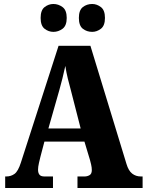

<svg xmlns="http://www.w3.org/2000/svg" viewBox="-20 -944 736 964"><path d="M6 0V-58H12Q35 -58 53 -71Q71 -84 85 -128L274 -714H434L615 -121Q625 -87 643.5 -72.5Q662 -58 687 -58H696V0H369V-58H405Q418 -58 429.5 -64.5Q441 -71 441 -90Q441 -103 437.5 -118Q434 -133 432 -140L404 -233H203L183 -157Q180 -145 175.5 -125.5Q171 -106 171 -92Q171 -76 178 -67Q185 -58 203 -58H246V0ZM223 -299H385L336 -490Q328 -519 320.5 -549.5Q313 -580 308 -613Q301 -581 293.5 -550.5Q286 -520 278 -492ZM443 -784Q416 -784 396 -799.5Q376 -815 376 -854Q376 -893 396 -908.5Q416 -924 443 -924Q466 -924 486.5 -908.5Q507 -893 507 -854Q507 -815 486.5 -799.5Q466 -784 443 -784ZM248 -784Q224 -784 204 -799.5Q184 -815 184 -854Q184 -893 204 -908.5Q224 -924 248 -924Q273 -924 294 -908.5Q315 -893 315 -854Q315 -815 294 -799.5Q273 -784 248 -784Z"/></svg>

Font: Noto Serif Condensed Black
Style: Regular
Weight: 900
Width: 3
Designer: Monotype Design Team
Foundry: Monotype Imaging Inc.
Version: Version 2.015; ttfautohint (v1.8.4.7-5d5b)